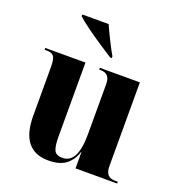

<svg xmlns="http://www.w3.org/2000/svg" viewBox="-139 -878 922 1001"><g transform="rotate(20 322.0 -378.0)"><path d="M240 10Q304 10 338.5 -18Q373 -46 386 -90H388V0H619V-10H602Q550 -10 550 -71V-536H328V-526H337Q388 -526 388 -468V-189Q388 -28 305 -28Q268 -28 258 -51.5Q248 -75 248 -124V-536H25V-526H37Q66 -526 76.5 -511Q87 -496 87 -455V-183Q87 10 240 10ZM360 -605H369V-615Q354 -640 331 -686Q308 -732 293 -766H147V-756Q166 -738 205 -709.5Q244 -681 287 -652.5Q330 -624 360 -605Z"/></g></svg>

Font: Noto Serif Display SemiCondensed Extra
Style: Regular
Weight: 800
Width: 4
Designer: Monotype Design Team
Foundry: Monotype Imaging Inc.
Version: Version 1.900